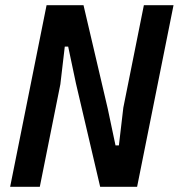

<svg xmlns="http://www.w3.org/2000/svg" viewBox="-20 -718 687 738"><path d="M272 -397 242 -539H229L212 -394L133 0H19L159 -698H301L394 -301L424 -159H437L454 -304L533 -698H647L507 0H365Z"/></svg>

Font: IBM Plex Sans Condensed SemiBold
Style: Italic
Weight: 600
Width: 3
Italic angle: -11°
Designer: Mike Abbink, Paul van der Laan, Pieter van Rosmalen
Foundry: Bold Monday
Version: Version 1.3